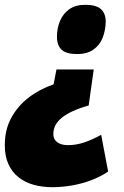

<svg xmlns="http://www.w3.org/2000/svg" viewBox="-46 -573 518 799"><path d="M344 -284 323 -134Q284 -123 256 -110Q228 -97 210.5 -82.5Q193 -68 184.5 -51.5Q176 -35 176 -15Q176 0 183.5 10Q191 20 204.5 25.5Q218 31 238 31Q270 31 303.5 20Q337 9 375 -12L404 141Q373 162 335 176.5Q297 191 255 198.5Q213 206 172 206Q130 206 94 196Q58 186 31 164.5Q4 143 -11 110Q-26 77 -26 31Q-26 -33 0.5 -82Q27 -131 72 -166Q117 -201 177 -222L189 -284ZM394 -482Q393 -446 381 -415.5Q369 -385 342.5 -366.5Q316 -348 275 -348Q230 -348 210.5 -366Q191 -384 191 -420Q191 -456 204 -486.5Q217 -517 243 -535Q269 -553 309 -553Q354 -553 374 -535Q394 -517 394 -482Z"/></svg>

Font: Georama ExtraBold
Style: Italic
Weight: 800
Italic angle: -9°
Version: Version 1.001